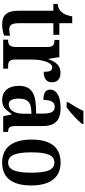

<svg xmlns="http://www.w3.org/2000/svg" viewBox="488 -1294 816 1833"><g transform="rotate(90 896.5 -378.0)"><path d="M214 10C264 10 303 -2 321 -10V-66C302 -61 283 -58 259 -58C218 -58 202 -85 202 -151V-479H313V-536H202V-659H137C128 -609 116 -581 98 -561C81 -539 54 -523 18 -520V-479H83V-147C83 -30 128 10 214 10Z M359 0H636V-47H611C575 -47 549 -55 549 -114V-275C549 -360 572 -468 624 -468C657 -468 666 -442 666 -387C732 -387 766 -414 766 -465C766 -514 738 -547 675 -547C605 -547 572 -502 546 -434H542L526 -536H362V-489H365C403 -489 429 -480 429 -421V-119C429 -56 401 -47 362 -47H359Z M956 -619V-606H1007C1061 -646 1143 -721 1164 -756V-766H1039C1022 -721 983 -664 956 -619ZM934 10C1002 10 1028 -23 1066 -78H1074L1090 0H1240V-47H1237C1198 -47 1184 -63 1184 -118V-375C1184 -502 1125 -548 1009 -548C910 -548 836 -515 836 -448C836 -404 869 -384 935 -384C935 -450 950 -492 1000 -492C1053 -492 1065 -448 1065 -373V-315L994 -312C864 -307 800 -259 800 -152C800 -41 859 10 934 10ZM976 -53C939 -53 922 -87 922 -147C922 -222 947 -261 1023 -267L1066 -270V-191C1066 -110 1031 -53 976 -53Z M1531 10C1675 10 1751 -81 1751 -269C1751 -457 1668 -548 1534 -548C1388 -548 1313 -457 1313 -269C1313 -81 1396 10 1531 10ZM1533 -47C1461 -47 1435 -124 1435 -269C1435 -415 1460 -489 1532 -489C1604 -489 1629 -415 1629 -269C1629 -124 1604 -47 1533 -47Z"/></g></svg>

Font: Noto Serif Georgian Condensed SemiBold
Style: Regular
Weight: 600
Width: 3
Designer: Monotype Design Team, Akaki Razmadze
Foundry: Google LLC
Version: Version 2.003